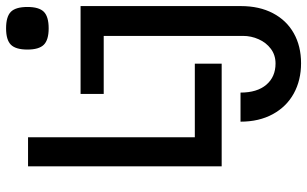

<svg xmlns="http://www.w3.org/2000/svg" viewBox="-214 -626 1034 647"><g transform="rotate(-90 303.5 -302.0)"><path d="M67 -725H165V-163H413V-72.5H67ZM413.5 109Q442 109 463 93.2Q484 77.5 495.2 52.2Q506.5 27 506.5 -0.5V-470H311V-548H607V-7.5Q607 54.5 583 100.2Q559 146 515.5 170.5Q472 195 414.5 195Q357 195 312.5 170.5Q268 146 242.8 99.8Q217.5 53.5 217.5 -9H315.5Q315.5 47 342 78Q368.5 109 413.5 109ZM460.5 -727Q460.5 -766.5 476.8 -782.8Q493 -799 532 -799Q571.5 -799 587.8 -782.8Q604 -766.5 604 -727Q604 -688 587.8 -671.8Q571.5 -655.5 532 -655.5Q493 -655.5 476.8 -671.8Q460.5 -688 460.5 -727Z"/></g></svg>

Font: JuliaMono Medium
Style: Regular
Weight: 500
Monospace: yes
Designer: cormullion
Foundry: corm
Version: Version 0.054; ttfautohint (v1.8.4)